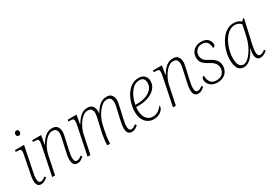

<svg xmlns="http://www.w3.org/2000/svg" viewBox="18 -1594 3454 2453"><g transform="rotate(-30 1744.5 -367.5)"><path d="M206 -671Q192 -671 183 -679.5Q174 -688 174 -704Q174 -722 183.5 -733.5Q193 -745 208 -745Q222 -745 231 -736.5Q240 -728 240 -712Q240 -690 229.5 -680.5Q219 -671 206 -671ZM143 10Q77 10 77 -83Q77 -108 83 -142.5Q89 -177 96 -210L139 -431Q141 -439 142.5 -450.5Q144 -462 144 -473Q144 -498 132 -504.5Q120 -511 84 -511H65L70 -536H203L136 -204Q130 -177 124 -144Q118 -111 118 -87Q118 -57 126.5 -40Q135 -23 156 -23Q173 -23 189 -31Q205 -39 226 -56L240 -36Q218 -17 194.5 -3.5Q171 10 143 10Z M678 10Q609 10 609 -84Q609 -108 613.5 -138.5Q618 -169 627 -205L654 -326Q656 -334 660.5 -354.5Q665 -375 669 -397Q673 -419 673 -435Q673 -463 659 -486.5Q645 -510 600 -510Q568 -510 537 -488Q506 -466 479.5 -430Q453 -394 433.5 -351Q414 -308 406 -265L351 0H309L396 -426Q398 -436 399.5 -448.5Q401 -461 401 -472Q401 -497 388.5 -504Q376 -511 338 -511H319L325 -536H455L432 -406H436Q479 -479 522 -511Q565 -543 616 -543Q671 -543 693 -511.5Q715 -480 715 -437Q715 -414 708.5 -384.5Q702 -355 697 -330L668 -201Q661 -172 656 -141.5Q651 -111 651 -87Q651 -57 660 -40Q669 -23 690 -23Q720 -23 760 -56L774 -35Q752 -16 730.5 -3Q709 10 678 10Z M1481 10Q1411 10 1411 -84Q1411 -108 1416 -138.5Q1421 -169 1429 -205L1457 -326Q1459 -334 1463.5 -354.5Q1468 -375 1471.5 -397Q1475 -419 1475 -435Q1475 -463 1461.5 -486.5Q1448 -510 1403 -510Q1371 -510 1340.5 -487.5Q1310 -465 1283 -430Q1256 -395 1236.5 -355Q1217 -315 1208 -280L1189 -199Q1179 -154 1171 -99Q1163 -44 1163 0H1121Q1121 -44 1129 -99Q1137 -154 1148 -203L1176 -326Q1178 -334 1182.5 -354.5Q1187 -375 1191 -397Q1195 -419 1195 -435Q1195 -463 1181 -486.5Q1167 -510 1122 -510Q1090 -510 1059 -488Q1028 -466 1001.5 -430Q975 -394 955.5 -351Q936 -308 928 -265L873 0H831L918 -426Q920 -436 921.5 -448.5Q923 -461 923 -472Q923 -497 910.5 -504Q898 -511 860 -511H841L847 -536H977L954 -406H958Q1001 -479 1044 -511Q1087 -543 1138 -543Q1193 -543 1215 -511.5Q1237 -480 1237 -437Q1237 -423 1235 -406H1238Q1281 -479 1324.5 -511Q1368 -543 1419 -543Q1473 -543 1495.5 -511.5Q1518 -480 1518 -437Q1518 -414 1511.5 -384.5Q1505 -355 1500 -330L1471 -201Q1463 -172 1458.5 -141.5Q1454 -111 1454 -87Q1454 -57 1462.5 -40Q1471 -23 1493 -23Q1523 -23 1562 -56L1576 -35Q1555 -16 1533.5 -3Q1512 10 1481 10Z M1806 10Q1760 10 1722 -13Q1684 -36 1661.5 -81Q1639 -126 1639 -192Q1639 -249 1655.5 -310.5Q1672 -372 1704.5 -425.5Q1737 -479 1785 -512.5Q1833 -546 1895 -546Q1950 -546 1980.5 -516.5Q2011 -487 2011 -434Q2011 -376 1973 -332Q1935 -288 1871 -263.5Q1807 -239 1729 -239H1686Q1685 -232 1684 -217.5Q1683 -203 1683 -191Q1683 -114 1718.5 -69.5Q1754 -25 1808 -25Q1855 -25 1891 -48.5Q1927 -72 1948 -105Q1954 -101 1954 -90Q1954 -70 1936 -47Q1918 -24 1885 -7Q1852 10 1806 10ZM1718 -268Q1788 -268 1844.5 -288Q1901 -308 1934 -345.5Q1967 -383 1967 -436Q1967 -473 1948.5 -494.5Q1930 -516 1890 -516Q1838 -516 1797 -480.5Q1756 -445 1728.5 -388Q1701 -331 1690 -268Z M2460 10Q2391 10 2391 -84Q2391 -108 2395.5 -138.5Q2400 -169 2409 -205L2436 -326Q2438 -334 2442.5 -354.5Q2447 -375 2451 -397Q2455 -419 2455 -435Q2455 -463 2441 -486.5Q2427 -510 2382 -510Q2350 -510 2319 -488Q2288 -466 2261.5 -430Q2235 -394 2215.5 -351Q2196 -308 2188 -265L2133 0H2091L2178 -426Q2180 -436 2181.5 -448.5Q2183 -461 2183 -472Q2183 -497 2170.5 -504Q2158 -511 2120 -511H2101L2107 -536H2237L2214 -406H2218Q2261 -479 2304 -511Q2347 -543 2398 -543Q2453 -543 2475 -511.5Q2497 -480 2497 -437Q2497 -414 2490.5 -384.5Q2484 -355 2479 -330L2450 -201Q2443 -172 2438 -141.5Q2433 -111 2433 -87Q2433 -57 2442 -40Q2451 -23 2472 -23Q2502 -23 2542 -56L2556 -35Q2534 -16 2512.5 -3Q2491 10 2460 10Z M2746 10Q2698 10 2666 -7.5Q2634 -25 2618 -53Q2602 -81 2602 -111Q2602 -134 2612 -143.5Q2622 -153 2635 -153Q2635 -94 2661 -57Q2687 -20 2747 -20Q2808 -20 2839 -54Q2870 -88 2870 -133Q2870 -172 2847.5 -202.5Q2825 -233 2774 -259Q2718 -288 2690.5 -320Q2663 -352 2663 -405Q2663 -446 2683 -478Q2703 -510 2737.5 -528.5Q2772 -547 2816 -547Q2885 -547 2916.5 -513Q2948 -479 2948 -437Q2948 -421 2939 -411Q2930 -401 2914 -401Q2914 -431 2905 -457.5Q2896 -484 2874.5 -500.5Q2853 -517 2814 -517Q2764 -517 2734 -485.5Q2704 -454 2704 -409Q2704 -370 2725.5 -343.5Q2747 -317 2796 -293Q2849 -267 2879.5 -231Q2910 -195 2910 -142Q2910 -102 2891.5 -67.5Q2873 -33 2836.5 -11.5Q2800 10 2746 10Z M3137 10Q3078 10 3050.5 -34.5Q3023 -79 3023 -165Q3023 -212 3035 -264Q3047 -316 3070 -366Q3093 -416 3126.5 -457Q3160 -498 3203.5 -522Q3247 -546 3300 -546Q3333 -546 3360 -535Q3387 -524 3405 -507L3432 -535H3447L3372 -203Q3366 -176 3360.5 -143.5Q3355 -111 3355 -87Q3355 -57 3363.5 -40Q3372 -23 3394 -23Q3424 -23 3465 -56L3479 -36Q3458 -17 3433 -3.5Q3408 10 3380 10Q3313 10 3313 -81Q3313 -99 3316 -118.5Q3319 -138 3324 -159H3320Q3275 -66 3228.5 -28Q3182 10 3137 10ZM3146 -23Q3175 -23 3206.5 -47Q3238 -71 3267 -112Q3296 -153 3319 -204.5Q3342 -256 3354 -311L3389 -474Q3375 -495 3351 -506Q3327 -517 3300 -517Q3255 -517 3218.5 -493Q3182 -469 3153.5 -430Q3125 -391 3105.5 -344Q3086 -297 3076 -250Q3066 -203 3066 -163Q3066 -86 3088.5 -54.5Q3111 -23 3146 -23Z"/></g></svg>

Font: Noto Serif ExtraLight
Style: Italic
Weight: 200
Italic angle: -12°
Designer: Monotype Design Team
Foundry: Monotype Imaging Inc.
Version: Version 2.014; ttfautohint (v1.8.4.7-5d5b)